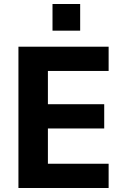

<svg xmlns="http://www.w3.org/2000/svg" viewBox="-20 -938 620 958"><path d="M72 0V-705H522V-584H219V-418H500V-297H219V-121H522V0ZM242 -785V-918H380V-785Z"/></svg>

Font: Nunito Sans 10pt SemiCondensed ExtraBold
Style: Regular
Weight: 800
Width: 4
Designer: Vernon Adams
Foundry: Vernon Adams
Version: Version 3.101;gftools[0.9.27]